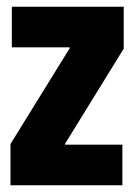

<svg xmlns="http://www.w3.org/2000/svg" viewBox="-20 -548 397 568"><path d="M11 0V-122L186 -405V-408H15V-528H346V-404L172 -122V-120H342V0Z"/></svg>

Font: Bricolage Grotesque 96pt ExtraBold Condensed
Style: Regular
Weight: 800
Width: 3
Version: Version 1.001;gftools[0.9.33.dev8+g029e19f]